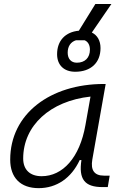

<svg xmlns="http://www.w3.org/2000/svg" viewBox="-20 -952 626 982"><path d="M177.7 10.3C269.5 10.3 344.7 -41 387.7 -133.3H396.5C381.8 -36.1 412.1 4.9 504.4 4.9H531.2L541 -53.7H511.7C461.9 -53.7 442.9 -82 452.1 -135.7L520.5 -522.5H511.2C237.3 -522.5 32.2 -370.1 32.2 -135.3C32.2 -43 85 10.3 177.7 10.3ZM192.9 -50.8C133.8 -50.8 98.6 -83.5 98.6 -141.1C98.6 -309.6 236.3 -435.5 442.9 -458L417 -312.5C387.7 -145.5 300.8 -50.8 192.9 -50.8ZM364.7 -585C444.8 -585 494.1 -631.3 494.1 -706.1C494.1 -743.7 478 -772 449.7 -785.6L549.8 -931.6H467.8L383.3 -794.9C314 -788.6 272 -743.7 272 -674.8C272 -619.1 307.1 -585 364.7 -585ZM373 -631.3C343.8 -631.3 326.2 -650.9 326.2 -682.6C326.2 -715.3 341.8 -737.8 368.7 -746.1H412.6C429.7 -739.3 439.9 -722.2 439.9 -698.2C439.9 -656.7 414.6 -631.3 373 -631.3Z"/></svg>

Font: Cascadia Mono NF Light
Style: Italic
Weight: 300
Italic angle: -10°
Monospace: yes
Designer: Aaron Bell
Foundry: Saja Typeworks
Version: Version 2404.023